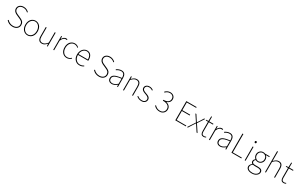

<svg xmlns="http://www.w3.org/2000/svg" viewBox="383 -3108 8926 5729"><g transform="rotate(30 4846.0 -244.0)"><path d="M268.1 12.2Q133.8 12.2 47.9 -87.9L69.8 -107.9Q105.5 -65.9 157.2 -42Q209 -18.1 268.1 -18.1Q347.2 -18.1 394.5 -57.4Q441.9 -96.7 441.9 -160.2Q441.9 -185.5 435.1 -206.3Q428.2 -227.1 418.5 -240.7Q408.7 -254.4 390.6 -267.3Q372.6 -280.3 358.4 -287.6Q344.2 -294.9 319.8 -306.2L217.8 -352.1Q196.3 -361.3 180.9 -369.6Q165.5 -377.9 146 -392.6Q126.5 -407.2 114 -423.1Q101.6 -439 92.8 -462.6Q84 -486.3 84 -514.2Q84 -584.5 136.2 -628.2Q188.5 -671.9 270 -671.9Q326.2 -671.9 372.3 -650.1Q418.5 -628.4 450.2 -594.2L432.1 -574.2Q364.3 -642.1 270 -642.1Q201.2 -642.1 158.7 -607.7Q116.2 -573.2 116.2 -516.1Q116.2 -496.6 121.1 -479.5Q126 -462.4 136.2 -449.2Q146.5 -436 156 -426.3Q165.5 -416.5 181.4 -407.5Q197.3 -398.4 206.5 -393.8Q215.8 -389.2 231.9 -381.8L334 -335.9Q360.4 -324.2 378.2 -314.5Q396 -304.7 415.8 -289.6Q435.5 -274.4 447.3 -257.6Q459 -240.7 466.6 -216.3Q474.1 -191.9 474.1 -162.1Q474.1 -85.9 417.7 -36.9Q361.3 12.2 268.1 12.2Z M569.8 -237.8Q569.8 -296.4 586.9 -344.7Q604 -393.1 633.1 -424.6Q662.1 -456.1 700.4 -473.1Q738.8 -490.2 781.7 -490.2Q824.7 -490.2 863 -473.1Q901.4 -456.1 930.4 -424.6Q959.5 -393.1 976.6 -344.7Q993.7 -296.4 993.7 -237.8Q993.7 -180.2 976.6 -132.3Q959.5 -84.5 930.4 -53.2Q901.4 -22 863 -4.9Q824.7 12.2 781.7 12.2Q738.8 12.2 700.4 -4.9Q662.1 -22 633.1 -53.2Q604 -84.5 586.9 -132.3Q569.8 -180.2 569.8 -237.8ZM961.4 -237.8Q961.4 -335.9 910.2 -398.9Q858.9 -461.9 781.7 -461.9Q704.6 -461.9 653.1 -398.9Q601.6 -335.9 601.6 -237.8Q601.6 -140.1 652.8 -78.1Q704.1 -16.1 781.7 -16.1Q859.4 -16.1 910.4 -78.1Q961.4 -140.1 961.4 -237.8Z M1279.3 12.2Q1205.6 12.2 1170.4 -32.2Q1135.3 -76.7 1135.3 -169.9V-478H1165.5V-173.8Q1165.5 -93.3 1193.1 -54.7Q1220.7 -16.1 1281.2 -16.1Q1325.2 -16.1 1361.8 -40.3Q1398.4 -64.5 1445.3 -120.1V-478H1475.6V0H1449.2L1445.3 -82H1443.4Q1404.3 -36.1 1365 -12Q1325.7 12.2 1279.3 12.2Z M1667.5 0V-478H1693.4L1697.3 -388.2H1699.2Q1723.1 -434.6 1757.8 -462.4Q1792.5 -490.2 1835.4 -490.2Q1860.4 -490.2 1881.3 -480L1871.1 -454.1Q1852.5 -460 1831.1 -460Q1794.9 -460 1759.5 -429.2Q1724.1 -398.4 1697.3 -332V0Z M2135.3 12.2Q2041.5 12.2 1981.4 -54.9Q1921.4 -122.1 1921.4 -237.8Q1921.4 -296.4 1938.7 -344.7Q1956.1 -393.1 1985.6 -424.6Q2015.1 -456.1 2053.7 -473.1Q2092.3 -490.2 2135.3 -490.2Q2218.8 -490.2 2275.4 -430.2L2257.3 -412.1Q2207.5 -461.9 2135.3 -461.9Q2057.6 -461.9 2005.4 -398.7Q1953.1 -335.4 1953.1 -237.8Q1953.1 -138.7 2003.2 -77.4Q2053.2 -16.1 2135.3 -16.1Q2214.8 -16.1 2269 -71.8L2287.1 -54.2Q2220.7 12.2 2135.3 12.2Z M2556.6 -461.9Q2526.4 -461.9 2497.6 -449.5Q2468.8 -437 2444.3 -413.3Q2419.9 -389.6 2403.6 -351.6Q2387.2 -313.5 2383.8 -266.1H2707Q2707 -362.3 2666.5 -412.1Q2626 -461.9 2556.6 -461.9ZM2568.8 12.2Q2476.1 12.2 2413.6 -55.9Q2351.1 -124 2351.1 -237.8Q2351.1 -294.4 2368.2 -342.5Q2385.3 -390.6 2414.1 -422.6Q2442.9 -454.6 2479.7 -472.4Q2516.6 -490.2 2556.6 -490.2Q2640.1 -490.2 2688.5 -432.6Q2736.8 -375 2736.8 -270Q2736.8 -250 2734.9 -237.8H2382.8Q2383.3 -138.2 2436.8 -77.1Q2490.2 -16.1 2570.8 -16.1Q2645.5 -16.1 2702.6 -56.2L2716.8 -34.2Q2683.1 -11.7 2650.1 0.2Q2617.2 12.2 2568.8 12.2Z M3242.2 12.2Q3107.9 12.2 3022 -87.9L3043.9 -107.9Q3079.6 -65.9 3131.3 -42Q3183.1 -18.1 3242.2 -18.1Q3321.3 -18.1 3368.7 -57.4Q3416 -96.7 3416 -160.2Q3416 -185.5 3409.2 -206.3Q3402.3 -227.1 3392.6 -240.7Q3382.8 -254.4 3364.7 -267.3Q3346.7 -280.3 3332.5 -287.6Q3318.4 -294.9 3293.9 -306.2L3191.9 -352.1Q3170.4 -361.3 3155 -369.6Q3139.6 -377.9 3120.1 -392.6Q3100.6 -407.2 3088.1 -423.1Q3075.7 -439 3066.9 -462.6Q3058.1 -486.3 3058.1 -514.2Q3058.1 -584.5 3110.4 -628.2Q3162.6 -671.9 3244.1 -671.9Q3300.3 -671.9 3346.4 -650.1Q3392.6 -628.4 3424.3 -594.2L3406.2 -574.2Q3338.4 -642.1 3244.1 -642.1Q3175.3 -642.1 3132.8 -607.7Q3090.3 -573.2 3090.3 -516.1Q3090.3 -496.6 3095.2 -479.5Q3100.1 -462.4 3110.4 -449.2Q3120.6 -436 3130.1 -426.3Q3139.6 -416.5 3155.5 -407.5Q3171.4 -398.4 3180.7 -393.8Q3189.9 -389.2 3206.1 -381.8L3308.1 -335.9Q3334.5 -324.2 3352.3 -314.5Q3370.1 -304.7 3389.9 -289.6Q3409.7 -274.4 3421.4 -257.6Q3433.1 -240.7 3440.7 -216.3Q3448.2 -191.9 3448.2 -162.1Q3448.2 -85.9 3391.8 -36.9Q3335.4 12.2 3242.2 12.2Z M3688 12.2Q3627.9 12.2 3588.9 -20.3Q3549.8 -52.7 3549.8 -117.2Q3549.8 -196.3 3624.5 -238Q3699.2 -279.8 3863.8 -297.9Q3864.7 -330.1 3860.1 -356.9Q3855.5 -383.8 3843.3 -408.7Q3831.1 -433.6 3806.2 -447.8Q3781.2 -461.9 3745.6 -461.9Q3666 -461.9 3589.8 -405.8L3573.7 -428.2Q3603 -451.7 3649.2 -470.9Q3695.3 -490.2 3747.6 -490.2Q3788.1 -490.2 3817.4 -475.8Q3846.7 -461.4 3862.8 -435.8Q3878.9 -410.2 3886.2 -379.2Q3893.6 -348.1 3893.6 -310.1V0H3867.7L3863.8 -64H3861.8Q3767.1 12.2 3688 12.2ZM3689.9 -16.1Q3731.9 -16.1 3772.9 -36.1Q3814 -56.2 3863.8 -98.1V-272Q3759.8 -260.3 3697.3 -239.5Q3634.8 -218.8 3608.2 -189.5Q3581.5 -160.2 3581.5 -118.2Q3581.5 -65.9 3611.8 -41Q3642.1 -16.1 3689.9 -16.1Z M4071.8 0V-478H4097.7L4101.6 -401.9H4103.5Q4146.5 -444.8 4185.3 -467.5Q4224.1 -490.2 4269.5 -490.2Q4343.3 -490.2 4378.4 -445.8Q4413.6 -401.4 4413.6 -308.1V0H4383.8V-304.2Q4383.8 -384.8 4356 -423.3Q4328.1 -461.9 4267.6 -461.9Q4224.6 -461.9 4187.7 -439.7Q4150.9 -417.5 4101.6 -366.2V0Z M4709.5 12.2Q4602.1 12.2 4535.6 -54.2L4553.2 -74.2Q4586.9 -45.4 4622.6 -30.8Q4658.2 -16.1 4711.4 -16.1Q4769 -16.1 4801.3 -45.7Q4833.5 -75.2 4833.5 -118.2Q4833.5 -136.7 4825.9 -152.6Q4818.4 -168.5 4807.6 -179.4Q4796.9 -190.4 4779.5 -200.4Q4762.2 -210.4 4747.8 -216.6Q4733.4 -222.7 4713.4 -230Q4689.5 -238.3 4675.8 -243.7Q4662.1 -249 4641.6 -258.3Q4621.1 -267.6 4609.1 -277.1Q4597.2 -286.6 4585 -299.8Q4572.8 -313 4567.1 -329.6Q4561.5 -346.2 4561.5 -366.2Q4561.5 -418.5 4601.3 -454.3Q4641.1 -490.2 4711.4 -490.2Q4783.7 -490.2 4843.3 -441.9L4825.7 -421.9Q4769.5 -461.9 4709.5 -461.9Q4652.8 -461.9 4623 -434.3Q4593.3 -406.7 4593.3 -368.2Q4593.3 -351.6 4599.9 -337.4Q4606.4 -323.2 4615.5 -313.7Q4624.5 -304.2 4641.4 -294.7Q4658.2 -285.2 4670.9 -279.8Q4683.6 -274.4 4705.6 -266.1Q4710 -264.6 4728 -257.8Q4746.1 -251 4751.7 -248.8Q4757.3 -246.6 4773.2 -239.7Q4789.1 -232.9 4794.9 -229.2Q4800.8 -225.6 4813.5 -217.8Q4826.2 -210 4831.3 -203.9Q4836.4 -197.8 4844.7 -188Q4853 -178.2 4856.4 -168.5Q4859.9 -158.7 4862.5 -146.2Q4865.2 -133.8 4865.2 -120.1Q4865.2 -64.9 4823.5 -26.4Q4781.7 12.2 4709.5 12.2Z M5331.1 12.2Q5283.2 12.2 5242.2 -2.7Q5201.2 -17.6 5178.2 -35.2Q5155.3 -52.7 5130.9 -78.1L5150.9 -100.1Q5185.5 -62 5228 -39.1Q5270.5 -16.1 5333 -16.1Q5400.9 -16.1 5445.1 -57.6Q5489.3 -99.1 5489.3 -166Q5489.3 -238.3 5432.6 -280Q5376 -321.8 5259.3 -321.8V-352.1Q5366.2 -352.1 5415.5 -392.3Q5464.8 -432.6 5464.8 -498Q5464.8 -555.2 5427.7 -589.6Q5390.6 -624 5329.1 -624Q5286.1 -624 5247.3 -604Q5208.5 -584 5179.2 -551.8L5159.2 -574.2Q5236.8 -651.9 5329.1 -651.9Q5401.9 -651.9 5449.5 -611.1Q5497.1 -570.3 5497.1 -500Q5497.1 -439 5463.1 -398.7Q5429.2 -358.4 5373 -339.8V-335.9Q5436.5 -323.2 5478.8 -278.6Q5521 -233.9 5521 -168Q5521 -86.9 5467.3 -37.4Q5413.6 12.2 5331.1 12.2Z M5872.6 0V-660.2H6226.6V-631.8H5904.3V-366.2H6174.3V-337.9H5904.3V-27.8H6236.3V0Z M6276.4 0 6440.4 -250 6290 -478H6324.2L6406.2 -350.1Q6429.2 -313 6458 -272H6462.4Q6471.7 -285.2 6488.5 -311.3Q6505.4 -337.4 6514.2 -350.1L6594.2 -478H6626L6476.1 -248L6640.1 0H6606.4L6516.1 -138.2Q6488.8 -183.6 6458 -226.1H6454.1Q6442.4 -210 6422.4 -178.7Q6402.3 -147.5 6396 -138.2L6308.1 0Z M6851.6 7.8Q6789.6 7.8 6764.6 -27.6Q6739.7 -63 6739.7 -129.9V-450.2H6663.6V-474.1L6739.7 -478L6743.7 -638.2H6770V-478H6911.6V-450.2H6770V-126Q6770 -100.6 6773.4 -82.8Q6776.9 -64.9 6785.6 -50Q6794.4 -35.2 6811.5 -27.6Q6828.6 -20 6854 -20Q6884.3 -20 6916 -36.1L6927.7 -14.2Q6887.7 7.8 6851.6 7.8Z M7031.7 0V-478H7057.6L7061.5 -388.2H7063.5Q7087.4 -434.6 7122.1 -462.4Q7156.7 -490.2 7199.7 -490.2Q7224.6 -490.2 7245.6 -480L7235.4 -454.1Q7216.8 -460 7195.3 -460Q7159.2 -460 7123.8 -429.2Q7088.4 -398.4 7061.5 -332V0Z M7419.4 12.2Q7359.4 12.2 7320.3 -20.3Q7281.2 -52.7 7281.2 -117.2Q7281.2 -196.3 7356 -238Q7430.7 -279.8 7595.2 -297.9Q7596.2 -330.1 7591.6 -356.9Q7586.9 -383.8 7574.7 -408.7Q7562.5 -433.6 7537.6 -447.8Q7512.7 -461.9 7477.1 -461.9Q7397.5 -461.9 7321.3 -405.8L7305.2 -428.2Q7334.5 -451.7 7380.6 -470.9Q7426.8 -490.2 7479 -490.2Q7519.5 -490.2 7548.8 -475.8Q7578.1 -461.4 7594.2 -435.8Q7610.4 -410.2 7617.7 -379.2Q7625 -348.1 7625 -310.1V0H7599.1L7595.2 -64H7593.3Q7498.5 12.2 7419.4 12.2ZM7421.4 -16.1Q7463.4 -16.1 7504.4 -36.1Q7545.4 -56.2 7595.2 -98.1V-272Q7491.2 -260.3 7428.7 -239.5Q7366.2 -218.8 7339.6 -189.5Q7313 -160.2 7313 -118.2Q7313 -65.9 7343.3 -41Q7373.5 -16.1 7421.4 -16.1Z M7807.1 0V-660.2H7838.9V-27.8H8148.9V0Z M8263.2 0V-478H8293V0ZM8245.1 -636.2Q8245.1 -650.9 8254.2 -660.4Q8263.2 -669.9 8276.9 -669.9Q8290.5 -669.9 8299.8 -660.4Q8309.1 -650.9 8309.1 -636.2Q8309.1 -620.1 8299.8 -610.1Q8290.5 -600.1 8276.9 -600.1Q8263.2 -600.1 8254.2 -610.1Q8245.1 -620.1 8245.1 -636.2Z M8638.7 233.9Q8547.9 233.9 8495.4 197.3Q8442.9 160.6 8442.9 100.1Q8442.9 68.8 8462.2 37.6Q8481.4 6.3 8514.6 -18.1V-22Q8472.7 -46.9 8472.7 -98.1Q8472.7 -148.9 8524.9 -186V-189.9Q8500 -211.9 8482.4 -246.6Q8464.8 -281.2 8464.8 -321.8Q8464.8 -393.6 8512.2 -441.9Q8559.6 -490.2 8628.9 -490.2Q8661.1 -490.2 8690.4 -478H8850.6V-450.2H8734.9V-445.8Q8792.5 -402.8 8792.5 -321.8Q8792.5 -250 8745.1 -200.9Q8697.8 -151.9 8628.9 -151.9Q8581.1 -151.9 8546.9 -173.8Q8527.3 -157.7 8516.1 -140.6Q8504.9 -123.5 8504.9 -100.1Q8504.9 -34.2 8598.6 -34.2H8704.6Q8784.2 -34.2 8821.5 -7.8Q8858.9 18.6 8858.9 74.2Q8858.9 137.2 8797.1 185.5Q8735.4 233.9 8638.7 233.9ZM8760.7 -321.8Q8760.7 -384.8 8722.7 -423.3Q8684.6 -461.9 8628.9 -461.9Q8573.2 -461.9 8534.9 -423.3Q8496.6 -384.8 8496.6 -321.8Q8496.6 -260.3 8535.9 -220.2Q8575.2 -180.2 8628.9 -180.2Q8682.6 -180.2 8721.7 -220.2Q8760.7 -260.3 8760.7 -321.8ZM8640.6 206.1Q8722.2 206.1 8774.4 166.5Q8826.7 127 8826.7 76.2Q8826.7 35.2 8797.9 16.6Q8769 -2 8710.4 -2H8600.6Q8577.1 -2 8542.5 -9.8Q8474.6 36.1 8474.6 98.1Q8474.6 147 8518.6 176.5Q8562.5 206.1 8640.6 206.1Z M8964.8 0V-722.2H8994.6V-399.9Q9039.1 -444.3 9077.9 -467.3Q9116.7 -490.2 9162.6 -490.2Q9236.3 -490.2 9271.5 -445.8Q9306.6 -401.4 9306.6 -308.1V0H9276.9V-304.2Q9276.9 -384.8 9249 -423.3Q9221.2 -461.9 9160.6 -461.9Q9117.7 -461.9 9080.8 -439.7Q9043.9 -417.5 8994.6 -366.2V0Z M9608.4 7.8Q9546.4 7.8 9521.5 -27.6Q9496.6 -63 9496.6 -129.9V-450.2H9420.4V-474.1L9496.6 -478L9500.5 -638.2H9526.9V-478H9668.5V-450.2H9526.9V-126Q9526.9 -100.6 9530.3 -82.8Q9533.7 -64.9 9542.5 -50Q9551.3 -35.2 9568.4 -27.6Q9585.4 -20 9610.8 -20Q9641.1 -20 9672.9 -36.1L9684.6 -14.2Q9644.5 7.8 9608.4 7.8Z"/></g></svg>

Font: Source Sans 3 ExtraLight
Style: Regular
Weight: 200
Designer: Paul D. Hunt
Foundry: Adobe
Version: Version 3.052;hotconv 1.1.0;makeotfexe 2.6.0